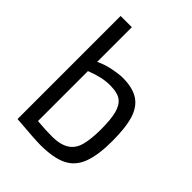

<svg xmlns="http://www.w3.org/2000/svg" viewBox="-208 -825 943 943"><g transform="rotate(45 263.5 -353.5)"><path d="M240 10Q203 10 71 -1V-717H149V-476Q183 -493 225.5 -501.5Q268 -510 293 -510Q361 -510 401.5 -484.5Q442 -459 459.5 -403.5Q477 -348 477 -253Q477 -158 455.5 -99.5Q434 -41 382.5 -15.5Q331 10 240 10ZM149 -65Q202 -60 254.5 -60Q307 -60 340.5 -80.5Q374 -101 385.5 -145Q397 -189 397 -255.5Q397 -322 387 -362Q377 -402 352.5 -421Q328 -440 273.5 -440Q219 -440 149 -412Z"/></g></svg>

Font: Cairo-CLs
Style: CLs-Regular
Weight: 400
Version: Version 3.130;gftools[0.9.24]